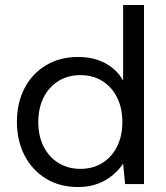

<svg xmlns="http://www.w3.org/2000/svg" viewBox="-20 -740 668 772"><path d="M293 12Q220 12 164.5 -22Q109 -56 78.5 -115.5Q48 -175 48 -250Q48 -326 78.5 -385Q109 -444 165 -477.5Q221 -511 294 -511Q356 -511 403 -486Q450 -461 475 -416V-720H559V0H483L475 -82Q459 -58 434 -36.5Q409 -15 374 -1.5Q339 12 293 12ZM303 -61Q353 -61 391 -84.5Q429 -108 450.5 -150.5Q472 -193 472 -249Q472 -306 450.5 -348.5Q429 -391 391 -414.5Q353 -438 303 -438Q254 -438 215.5 -414.5Q177 -391 155.5 -348.5Q134 -306 134 -249Q134 -193 155.5 -150.5Q177 -108 215.5 -84.5Q254 -61 303 -61Z"/></svg>

Font: DM Sans 20pt
Style: Regular
Weight: 400
Version: Version 4.004;gftools[0.9.30]